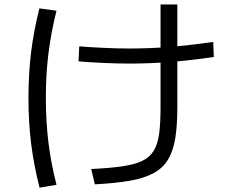

<svg xmlns="http://www.w3.org/2000/svg" viewBox="-20 -807 1040 877"><path d="M396.7 -35Q480.7 -39 537.7 -47.2Q594.6 -55.4 629.5 -72Q664.3 -88.7 682.5 -118.9Q700.6 -149 707 -196.8Q713.3 -244.7 713.3 -315V-786.7H790V-315Q790 -233 780.4 -174.5Q770.7 -116 747 -77.3Q723.4 -38.7 680.7 -15.7Q638 7.3 572.4 18.7Q506.7 30 413.3 35ZM573.3 -516.6Q515.3 -516.6 450.7 -519.6Q386 -522.6 338.7 -526.6L342 -595.4Q388.3 -591.4 452.2 -588.4Q516 -585.4 574 -585.4Q660.7 -585.4 750.8 -592.4Q841 -599.4 954 -615.4L956.7 -546.6Q844 -530.6 752.8 -523.6Q661.7 -516.6 573.3 -516.6ZM160.7 50.3Q134.7 -51.7 122.3 -150Q110 -248.3 110 -360Q110 -470.3 122 -568.2Q134 -666 160 -768.7L238.1 -758Q213.1 -658.7 201.2 -562.5Q189.4 -466.3 189.4 -360Q189.4 -252.7 201.2 -156.3Q213.1 -60 238.1 37Z"/></svg>

Font: M PLUS 2 Thin
Style: Regular
Weight: 100
Designer: Coji Morishita
Foundry: UNDERFOREST DESIGN
Version: Version 1.001